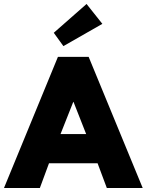

<svg xmlns="http://www.w3.org/2000/svg" viewBox="-41 -946 738 966"><path d="M677 0H496.5L450 -124.5H205.5L159.5 0H-21L250.5 -660H405ZM392.5 -271.5 329 -433H327.5L263.5 -271.5ZM278 -714 229.5 -781 394.5 -926 474 -826Z"/></svg>

Font: Lucymar Sans ExtraBold
Style: Regular
Weight: 800
Foundry: The League of Moveable Type (original font) / Main changes by Cristiano Sobral with portions from Mirco Monsees
Version: Version 2.001;August 30, 2020;FontCreator 13.0.0.2681 64-bit